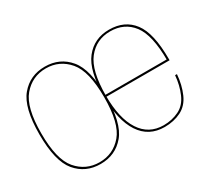

<svg xmlns="http://www.w3.org/2000/svg" viewBox="-117 -811 1140 1029"><g transform="rotate(-30 453.0 -297.0)"><path d="M245 4Q337.5 4 394.2 -63.8Q451 -131.5 451 -297Q451 -462 394.2 -530Q337.5 -598 245 -598Q152.5 -598 95.8 -530Q39 -462 39 -297Q39 -131.5 95.8 -63.8Q152.5 4 245 4ZM245 -7Q160.5 -7 105.5 -71.5Q50.5 -136 50.5 -297Q50.5 -457.5 105.5 -522.2Q160.5 -587 245 -587Q329.5 -587 384.5 -522.2Q439.5 -457.5 439.5 -297Q439.5 -136 384.5 -71.5Q329.5 -7 245 -7ZM641.5 4V-7Q550 -7 500.8 -82.8Q451.5 -158.5 451.5 -299Q451.5 -453.5 504 -520Q556.5 -586.5 642.5 -586.5Q731 -586.5 780.8 -520.8Q830.5 -455 830.5 -299L835 -304.5H446.5V-293H842Q842 -298 842 -301.5Q842 -461 790.2 -529.2Q738.5 -597.5 642.5 -597.5Q549.5 -597.5 494.8 -528Q440 -458.5 440 -299Q440 -153.5 491.8 -74.8Q543.5 4 641.5 4ZM641.5 -7V4Q698.5 4 743.5 -18.5Q788.5 -41 811.2 -92.8Q834 -144.5 839 -209H827.5Q822.5 -149.5 800.8 -99Q779 -48.5 736 -27.8Q693 -7 641.5 -7Z"/></g></svg>

Font: Anybody UltraCondensed Thin Thin
Style: Regular
Weight: 250
Version: Version 1.111